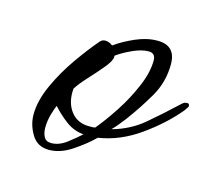

<svg xmlns="http://www.w3.org/2000/svg" viewBox="-59 -377 508 457"><g transform="rotate(15 195.0 -148.0)"><path d="M95 11Q66 11 52 -12.5Q38 -36 38 -61Q38 -95 56 -134.5Q74 -174 99.5 -210Q125 -246 145 -269Q150 -275 158 -275Q167 -275 176 -268Q197 -283 224.5 -295Q252 -307 278 -307Q323 -307 323 -261Q323 -217 301.5 -180Q280 -143 254 -108Q247 -99 240.5 -91Q234 -83 226 -75Q270 -87 303 -115Q336 -143 368 -173Q372 -177 375.5 -179.5Q379 -182 385 -182Q390 -182 390 -175Q390 -174 387 -170Q384 -166 383 -164Q350 -124 301.5 -89.5Q253 -55 200 -47Q181 -28 152 -8.5Q123 11 95 11ZM173 -68Q177 -68 180.5 -68Q184 -68 188 -69Q208 -93 229.5 -126Q251 -159 266 -194.5Q281 -230 281 -259Q281 -277 264 -277Q247 -277 225 -267Q203 -257 188 -246V-243Q188 -233 172.5 -214.5Q157 -196 139.5 -177Q122 -158 114 -145Q111 -112 127 -90Q143 -68 173 -68ZM96 -6Q115 -6 133.5 -20Q152 -34 165 -46Q141 -48 121.5 -62.5Q102 -77 86 -95Q83 -89 78 -72Q73 -55 73 -38Q73 -25 78 -15.5Q83 -6 96 -6Z"/></g></svg>

Font: Hurricane
Style: Regular
Weight: 400
Designer: Robert E. Leuschke
Foundry: Robert E. Leuschke
Version: Version 1.010; ttfautohint (v1.8.3)